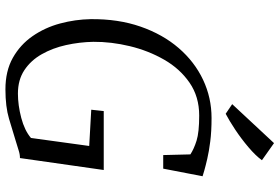

<svg xmlns="http://www.w3.org/2000/svg" viewBox="-181 -840 1029 707"><g transform="rotate(90 333.5 -486.5)"><path d="M309 8Q241.5 8 193 -19.2Q144.5 -46.5 113 -92Q81.5 -137.5 66.5 -193.2Q51.5 -249 50.5 -306Q49.5 -407.5 78 -489.5Q106.5 -571.5 157 -630Q207.5 -688.5 273.8 -719.8Q340 -751 414.5 -751Q464 -751 501 -746.2Q538 -741.5 564.8 -735.2Q591.5 -729 609 -724Q614 -722.5 618.8 -721Q623.5 -719.5 629 -718L601 -573H551L548.5 -673Q529 -686 498 -695.8Q467 -705.5 405.5 -705.5Q336 -705.5 284.5 -670Q233 -634.5 199.8 -576.5Q166.5 -518.5 150 -450Q133.5 -381.5 134 -315.5Q135 -264.5 146 -215Q157 -165.5 179.8 -125.5Q202.5 -85.5 238.2 -61.8Q274 -38 324.5 -38Q367 -38 413.8 -50.2Q460.5 -62.5 488 -86L517.5 -300.5L384 -308L389 -354H606L562 -45.5Q548 -45.5 533.2 -40.5Q518.5 -35.5 497.5 -29.5Q461.5 -18.5 417.2 -5.2Q373 8 309 8ZM399 -803 363.5 -827 507 -981 570 -936.5Q553 -913 522 -886.8Q491 -860.5 457.5 -838.2Q424 -816 399 -803Z"/></g></svg>

Font: Merriweather 28pt Light
Style: Italic
Weight: 300
Italic angle: -7.8°
Version: Version 2.101